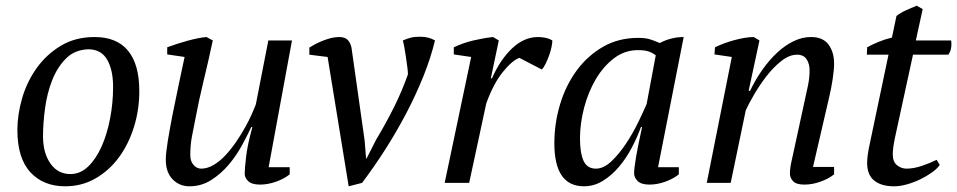

<svg xmlns="http://www.w3.org/2000/svg" viewBox="-20 -642 3360 674"><path d="M292 -469Q243 -468 212 -437Q181 -406 163 -360Q145 -314 138 -261Q131 -208 131 -164Q131 -105 157 -68Q183 -31 227 -31Q262 -31 289.5 -57.5Q317 -84 336.5 -127.5Q356 -171 366.5 -226Q377 -281 377 -337Q377 -396 356.5 -432Q336 -468 292 -469ZM41 -186Q41 -239 57.5 -296.5Q74 -354 108 -402Q142 -450 193 -481Q244 -512 312 -512Q390 -512 429.5 -464Q469 -416 469 -322Q469 -256 450 -195.5Q431 -135 397 -89Q363 -43 315 -15.5Q267 12 209 12Q132 12 86.5 -37.5Q41 -87 41 -186Z M997 -55V-30Q977 -14 948.5 -4Q920 6 893 6Q864 6 851.5 -6Q839 -18 839 -32Q839 -50 844 -92.5Q849 -135 866 -196H862Q849 -168 829.5 -132Q810 -96 783 -64Q756 -32 721.5 -10Q687 12 645 12Q610 12 586 -12.5Q562 -37 562 -82Q562 -104 569 -147Q576 -190 586 -241Q596 -292 607.5 -345.5Q619 -399 628 -442L567 -451V-476Q583 -482 601.5 -488Q620 -494 638.5 -499Q657 -504 674 -507.5Q691 -511 705 -512L727 -500Q711 -425 694.5 -357.5Q678 -290 664 -215Q659 -191 653.5 -161.5Q648 -132 648 -97Q648 -76 659.5 -63Q671 -50 686 -50Q708 -50 730 -63Q752 -76 771.5 -97Q791 -118 808.5 -143.5Q826 -169 840 -194Q854 -219 863.5 -240.5Q873 -262 878 -275L922 -500H1005L923 -55Z M1300 -151Q1336 -211 1364 -267.5Q1392 -324 1412 -381Q1412 -392 1409.5 -409.5Q1407 -427 1404.5 -445Q1402 -463 1399 -478.5Q1396 -494 1394 -500Q1423 -512 1439 -512.5Q1455 -513 1456 -513Q1485 -513 1507 -500Q1492 -438 1466 -373.5Q1440 -309 1406.5 -245Q1373 -181 1333.5 -119Q1294 -57 1251 0L1204 12L1130 -442L1066 -450V-475Q1072 -479 1084 -485.5Q1096 -492 1110.5 -498Q1125 -504 1140.5 -508Q1156 -512 1170 -512Q1192 -512 1201.5 -501Q1211 -490 1214 -474L1260 -149L1265 -86H1267Z M1803 -439Q1777 -429 1744.5 -388.5Q1712 -348 1687 -279L1627 0H1541L1634 -442L1573 -451V-476Q1607 -492 1644 -500.5Q1681 -509 1711 -512L1731 -500L1703 -367H1707Q1736 -433 1778 -472.5Q1820 -512 1868 -512Q1881 -512 1894 -509.5Q1907 -507 1919 -500Q1919 -491 1916 -476.5Q1913 -462 1907.5 -447Q1902 -432 1895.5 -418.5Q1889 -405 1882 -398Z M2230 -196Q2217 -160 2197.5 -123Q2178 -86 2152.5 -56Q2127 -26 2096 -7Q2065 12 2030 12Q1926 12 1926 -139Q1926 -209 1946 -275.5Q1966 -342 2004 -394Q2042 -446 2096.5 -477.5Q2151 -509 2220 -509Q2245 -509 2260 -504.5Q2275 -500 2296 -491Q2336 -512 2380 -512L2290 -55H2363V-30Q2343 -14 2315 -4Q2287 6 2260 6Q2231 6 2218.5 -6.5Q2206 -19 2206 -33Q2206 -51 2213 -92Q2220 -133 2234 -196ZM2072 -50Q2099 -50 2126 -75.5Q2153 -101 2177 -137Q2201 -173 2220 -212Q2239 -251 2250 -277L2282 -448Q2268 -458 2255 -462Q2242 -466 2219 -466Q2173 -466 2135.5 -437.5Q2098 -409 2071.5 -364Q2045 -319 2030.5 -264Q2016 -209 2016 -156Q2016 -105 2028.5 -77.5Q2041 -50 2072 -50Z M2804 -285Q2811 -316 2816.5 -342.5Q2822 -369 2822 -395Q2822 -418 2811.5 -434Q2801 -450 2778 -450Q2751 -450 2723 -428Q2695 -406 2671 -375Q2647 -344 2627.5 -310.5Q2608 -277 2598 -255L2545 0H2461L2549 -442L2488 -451L2490 -476Q2504 -483 2521.5 -489.5Q2539 -496 2557.5 -501Q2576 -506 2593.5 -509Q2611 -512 2626 -512L2646 -500L2608 -323H2613Q2632 -363 2656.5 -397.5Q2681 -432 2708.5 -457.5Q2736 -483 2766 -497.5Q2796 -512 2827 -512Q2869 -512 2888.5 -485.5Q2908 -459 2908 -419Q2908 -397 2903 -364Q2898 -331 2891 -302L2834 -56H2908V-30Q2888 -14 2859.5 -4Q2831 6 2804 6Q2775 6 2764 -6Q2753 -18 2753 -32Q2753 -51 2758 -73.5Q2763 -96 2768 -119Z M3024 -476Q3044 -487 3066.5 -496Q3089 -505 3111 -510L3127 -586Q3141 -597 3159.5 -605.5Q3178 -614 3198 -622L3219 -610L3195 -500H3319Q3320 -494 3320 -488Q3320 -482 3318.5 -472Q3317 -462 3309 -450H3185L3122 -160Q3118 -141 3116 -126.5Q3114 -112 3114 -100Q3114 -74 3129 -62Q3144 -50 3162 -50Q3187 -50 3215.5 -59.5Q3244 -69 3268 -81L3279 -63Q3270 -50 3252 -37Q3234 -24 3211.5 -13Q3189 -2 3164.5 5Q3140 12 3118 12Q3074 12 3049 -8Q3024 -28 3024 -70Q3024 -84 3026.5 -101Q3029 -118 3033 -136L3099 -450H3023Z"/></svg>

Font: PTSerif
Style: Italic
Weight: 400
Italic angle: -12°
Designer: A.Korolkova, O.Umpeleva, V.Yefimov
Foundry: ParaType Ltd
Version: Version 1.000W OFL; ttfautohint (v1.2) -l 8 -r 50 -G 200 -x 